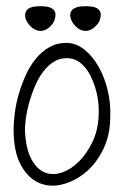

<svg xmlns="http://www.w3.org/2000/svg" viewBox="-20 -591 402 613"><path d="M23.4 -178.7Q23.4 -201.2 27.3 -231Q31.2 -260.7 40 -291Q48.8 -321.3 62 -350.6Q75.2 -379.9 93.8 -402.8Q112.3 -425.8 136.7 -439.9Q161.1 -454.1 191.4 -454.1Q222.7 -454.1 249.5 -432.6Q276.4 -411.1 295.4 -377Q314.5 -342.8 324.2 -300.8Q334 -258.8 332 -218.8Q332 -160.2 309.6 -114.3Q287.1 -68.4 252.4 -40Q217.8 -11.7 178.2 -2Q138.7 7.8 104 -7.3Q69.3 -22.5 46.4 -64.5Q23.4 -106.4 23.4 -178.7ZM59.6 -174.8Q62.5 -115.2 80.1 -83Q97.7 -50.8 122.6 -40.5Q147.5 -30.3 176.8 -40Q206.1 -49.8 231.4 -74.7Q256.8 -99.6 274.9 -137.2Q293 -174.8 294.9 -221.7Q296.9 -256.8 289.6 -290Q282.2 -323.2 269 -349.1Q255.9 -375 236.8 -390.1Q217.8 -405.3 193.4 -405.3Q169.9 -405.3 151.4 -393.6Q132.8 -381.8 117.7 -361.8Q102.5 -341.8 91.8 -316.4Q81.1 -291 73.7 -265.6Q66.4 -240.2 63 -216.3Q59.6 -192.4 59.6 -174.8ZM61.5 -531.2Q58.6 -545.9 62.5 -553.7Q66.4 -561.5 74.2 -565.4Q82 -569.3 91.8 -570.3Q101.6 -571.3 109.4 -571.3Q117.2 -571.3 126.5 -570.3Q135.7 -569.3 143.6 -565.4Q151.4 -561.5 155.3 -553.7Q159.2 -545.9 155.3 -531.2Q152.3 -517.6 138.7 -504.9Q125 -492.2 109.4 -492.2Q101.6 -492.2 93.8 -495.6Q85.9 -499 79.6 -504.9Q73.2 -510.7 68.8 -517.6Q64.5 -524.4 61.5 -531.2ZM206.1 -531.2Q202.1 -545.9 206.5 -553.7Q210.9 -561.5 218.8 -565.4Q226.6 -569.3 236.3 -570.3Q246.1 -571.3 253.9 -571.3Q260.7 -571.3 270.5 -570.3Q280.3 -569.3 288.1 -565.4Q295.9 -561.5 299.8 -553.7Q303.7 -545.9 299.8 -531.2Q298.8 -524.4 293.9 -517.6Q289.1 -510.7 282.7 -504.9Q276.4 -499 268.6 -495.6Q260.7 -492.2 253.9 -492.2Q237.3 -492.2 223.6 -504.9Q210 -517.6 206.1 -531.2Z"/></svg>

Font: Annie Use Your Telescope
Style: Regular
Weight: 400
Version: Version 1.003 2001